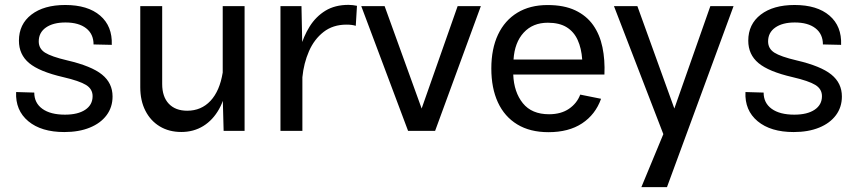

<svg xmlns="http://www.w3.org/2000/svg" viewBox="-20 -535 3506 785"><path d="M246.8 -514.6Q159.4 -514.6 108.4 -475.3Q57.4 -436 57.4 -368.7Q57.4 -312 99.1 -277.1Q140.9 -242.2 238.3 -219.7Q304.7 -204.3 331.7 -187.7Q358.6 -171.1 358.6 -141.8Q358.6 -106.4 328.6 -86.3Q298.6 -66.2 245.6 -66.2Q186.3 -66.2 153.2 -90.1Q120.1 -114 120.1 -156.5L45.9 -158.7Q42.5 -83.7 95.7 -39.4Q148.9 4.9 242.9 4.9Q302.7 4.9 347 -13.2Q391.4 -31.2 415.8 -64Q440.2 -96.7 440.2 -140.6Q440.2 -195.3 397 -230.2Q353.8 -265.1 254.9 -288.1Q189.7 -303.5 164.1 -319.8Q138.4 -336.2 138.4 -365.7Q138.4 -401.9 167.8 -422.5Q197.3 -443.1 247.6 -443.1Q301.8 -443.1 332.2 -419.4Q362.5 -395.8 362.5 -353.3L437 -351.6Q439.9 -428 389.4 -471.3Q338.9 -514.6 246.8 -514.6Z M890.6 -510V-140.4L894.3 0H980V-510ZM553.5 -178.2Q553.5 -123.3 574.5 -82.2Q595.5 -41 633.3 -18.2Q671.1 4.6 721.4 4.6Q771.7 4.6 811.2 -19.8Q850.6 -44.2 875.9 -89.4Q901.1 -134.5 908 -196.8L890.6 -238.5Q878.4 -163.1 840.6 -122.7Q802.7 -82.3 745.4 -82.3Q697.3 -82.3 670.2 -110.8Q643.1 -139.4 643.1 -191.7V-510H553.5Z M1126.7 -510V0H1216.3V-326.9L1212.6 -510ZM1434.6 -429.4 1439.5 -511.2Q1431.6 -512.9 1422.9 -514Q1414.1 -515.1 1405 -515.1Q1349.6 -515.1 1310.5 -491.2Q1271.5 -467.3 1246.1 -426.8Q1220.7 -386.2 1207 -336.3Q1193.4 -286.4 1189 -234.4L1216.3 -219.2Q1221.9 -276.6 1243.3 -325.6Q1264.6 -374.5 1303 -404.4Q1341.3 -434.3 1396.5 -434.3Q1419.9 -434.3 1434.6 -429.4Z M1851.1 -510 1703.9 -91.3 1552.5 -510H1457L1648.4 0H1759L1946 -510Z M2078.4 -230.2H2451.2Q2453.9 -290.3 2443.1 -341.9Q2432.4 -393.6 2405.2 -432.3Q2377.9 -470.9 2332 -492.7Q2286.1 -514.4 2219 -514.4Q2146.7 -514.4 2095.2 -483Q2043.7 -451.7 2016.2 -393.6Q1988.8 -335.4 1988.8 -254.9Q1988.8 -174.8 2015.7 -116.5Q2042.7 -58.1 2094.8 -26.4Q2147 5.4 2222.4 5.4Q2305.2 5.4 2359.7 -30.5Q2414.3 -66.4 2437.5 -131.1L2352.3 -148.2Q2338.9 -112.5 2306.3 -90.2Q2273.7 -67.9 2224.9 -67.9Q2154.1 -67.9 2117.7 -113Q2081.3 -158.2 2078.4 -230.2ZM2079.6 -291.7Q2084 -361.3 2121.2 -401.7Q2158.4 -442.1 2219.7 -442.1Q2267.1 -442.1 2296.9 -423.6Q2326.7 -405 2341.9 -371.3Q2357.2 -337.6 2360.4 -291.7Z M2884.3 -510 2737.1 -91.3 2585.9 -510H2490.2L2692.1 13.4L2602.3 230H2707L2979.2 -510Z M3228.8 -514.6Q3141.4 -514.6 3090.3 -475.3Q3039.3 -436 3039.3 -368.7Q3039.3 -312 3081.1 -277.1Q3122.8 -242.2 3220.2 -219.7Q3286.6 -204.3 3313.6 -187.7Q3340.6 -171.1 3340.6 -141.8Q3340.6 -106.4 3310.5 -86.3Q3280.5 -66.2 3227.5 -66.2Q3168.2 -66.2 3135.1 -90.1Q3102.1 -114 3102.1 -156.5L3027.8 -158.7Q3024.4 -83.7 3077.6 -39.4Q3130.9 4.9 3224.9 4.9Q3284.7 4.9 3329 -13.2Q3373.3 -31.2 3397.7 -64Q3422.1 -96.7 3422.1 -140.6Q3422.1 -195.3 3378.9 -230.2Q3335.7 -265.1 3236.8 -288.1Q3171.6 -303.5 3146 -319.8Q3120.4 -336.2 3120.4 -365.7Q3120.4 -401.9 3149.8 -422.5Q3179.2 -443.1 3229.5 -443.1Q3283.7 -443.1 3314.1 -419.4Q3344.5 -395.8 3344.5 -353.3L3418.9 -351.6Q3421.9 -428 3371.3 -471.3Q3320.8 -514.6 3228.8 -514.6Z"/></svg>

Font: Estedad-FD-VF Thin
Style: Regular
Weight: 100
Designer: Amin Abedi
Version: Version 5.0